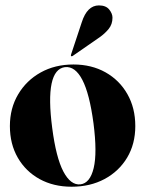

<svg xmlns="http://www.w3.org/2000/svg" viewBox="-20 -698 550 728"><path d="M258.5 -453.5Q327 -453.5 380 -423.8Q433 -394 463 -341.2Q493 -288.5 493 -220Q493 -152 462 -100.2Q431 -48.5 376.5 -19.2Q322 10 251.5 10Q183 10 130.2 -19Q77.5 -48 47.5 -100Q17.5 -152 17.5 -220Q17.5 -287.5 48.8 -340.2Q80 -393 134.2 -423.2Q188.5 -453.5 258.5 -453.5ZM285 1Q321.5 -3.5 335.2 -60.8Q349 -118 334.5 -230.5Q319.5 -343 292.2 -395.2Q265 -447.5 226.5 -443.5Q149 -433.5 178 -212.5Q192.5 -100.5 220.2 -47.8Q248 5 285 1ZM290 -613.5Q310.5 -677.5 355 -677.5Q381.5 -677.5 394 -662Q406.5 -646.5 406.5 -631Q406.5 -606 392 -588.2Q377.5 -570.5 357.5 -556.5L255 -485.5Q251.5 -483.5 249.5 -485.5Q248 -487 249.5 -491.5Z"/></svg>

Font: Fraunces 144pt S000
Style: Bold
Weight: 700
Version: Version 1.000; ttfautohint (v1.8.3)